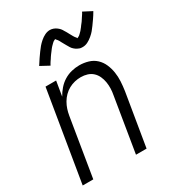

<svg xmlns="http://www.w3.org/2000/svg" viewBox="-182 -856 865 958"><g transform="rotate(-30 250.0 -377.0)"><path d="M10 0 96 -520H157L143 -435Q154 -455 170 -473.5Q186 -492 206.5 -504.5Q227 -517 249.5 -522.5Q272 -528 294 -528Q321 -528 346 -520.5Q371 -513 389 -496Q407 -479 417 -456Q427 -433 431 -407.5Q435 -382 433.5 -355.5Q432 -329 428 -302L378 0H317L368 -311Q372 -331 372.5 -350Q373 -369 370 -387Q367 -405 359.5 -421.5Q352 -438 339 -450Q326 -462 308.5 -467.5Q291 -473 271 -473Q254 -473 236.5 -469Q219 -465 202.5 -456Q186 -447 172.5 -433.5Q159 -420 149.5 -403.5Q140 -387 134.5 -370Q129 -353 126 -335L71 0ZM356 -598Q351 -598 346 -598.5Q341 -599 336.5 -601Q332 -603 327.5 -605Q323 -607 319 -610Q315 -613 311.5 -616Q308 -619 305 -622.5Q302 -626 299.5 -630Q297 -634 294.5 -638.5Q292 -643 289.5 -647Q287 -651 285 -655Q283 -659 280.5 -663Q278 -667 275.5 -672Q273 -677 270.5 -681.5Q268 -686 265.5 -689.5Q263 -693 259.5 -696.5Q256 -700 256 -702Q256 -701 251 -699Q246 -697 243 -694.5Q240 -692 236 -688Q232 -684 230 -682Q228 -680 226 -678Q224 -676 222 -673.5Q220 -671 217.5 -668Q215 -665 213 -662Q211 -659 208.5 -656Q206 -653 203.5 -649.5Q201 -646 198 -642Q195 -638 192.5 -634Q190 -630 187.5 -626Q185 -622 181.5 -617.5Q178 -613 175.5 -608Q173 -603 170 -598L120 -625Q131 -643 141.5 -658Q152 -673 161 -685.5Q170 -698 178.5 -708Q187 -718 199.5 -729Q212 -740 226.5 -747Q241 -754 256 -754Q261 -754 265.5 -753Q270 -752 275 -750.5Q280 -749 284 -746.5Q288 -744 292 -741.5Q296 -739 299.5 -735.5Q303 -732 306 -729Q309 -726 311.5 -721.5Q314 -717 316.5 -713Q319 -709 321.5 -705Q324 -701 326 -697Q328 -693 330.5 -688.5Q333 -684 335.5 -679.5Q338 -675 340.5 -670.5Q343 -666 345.5 -662.5Q348 -659 351.5 -655Q355 -651 355 -649Q355 -650 360 -652Q365 -654 368 -656.5Q371 -659 375 -663Q379 -667 381 -669Q383 -671 385.5 -673.5Q388 -676 389.5 -678.5Q391 -681 393.5 -683.5Q396 -686 398 -689Q400 -692 402.5 -695.5Q405 -699 408 -702.5Q411 -706 413.5 -709.5Q416 -713 418.5 -717Q421 -721 424 -725.5Q427 -730 430 -734.5Q433 -739 436 -743.5Q439 -748 441 -753L491 -727Q480 -708 469.5 -693Q459 -678 450 -665.5Q441 -653 433 -643.5Q425 -634 412 -623Q399 -612 385 -605Q371 -598 356 -598Z"/></g></svg>

Font: Iosevka Light
Style: Italic
Weight: 300
Italic angle: -9°
Monospace: yes
Designer: Belleve Invis
Foundry: Belleve Invis
Version: Version 32.5.0; ttfautohint (v1.8.4)